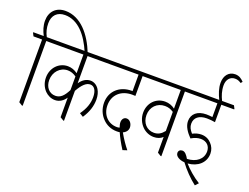

<svg xmlns="http://www.w3.org/2000/svg" viewBox="-169 -1202 2147 1655"><g transform="rotate(20 904.5 -374.0)"><path d="M101 5H108V-589H201V-595L187 -622H101C82 -658 72 -695 72 -739C72 -812 114 -855 185 -855C306 -855 394 -749 452 -612H480C419 -766 317 -890 176 -890C91 -890 38 -834 38 -750C38 -705 52 -663 73 -622H-23V-616L-9 -589H70V-14Z M352 -136C394 -136 428 -161 449 -194V-14L481 5H487V-270C524 -336 558 -367 594 -367C632 -367 654 -331 654 -271C654 -215 635 -161 594 -104L628 -83C669 -144 687 -203 687 -261C687 -297 679 -328 664 -352C646 -381 617 -399 585 -399C548 -399 514 -379 487 -339V-589H742V-595L729 -622H155V-616L169 -589H449V-418C422 -438 391 -449 359 -449C277 -449 213 -382 213 -293C213 -247 230 -206 259 -176C283 -152 315 -136 352 -136ZM247 -282C247 -356 300 -415 370 -415C399 -415 425 -405 449 -388V-263C418 -202 388 -172 342 -172C285 -172 247 -218 247 -282Z M1047 70 1087 57C1059 23 1025 -26 998 -75C1027 -88 1041 -110 1041 -134C1041 -165 1020 -199 989 -199C964 -199 948 -179 948 -150C948 -136 952 -121 958 -104C950 -101 942 -100 933 -100C851 -100 793 -163 793 -250C793 -346 862 -408 963 -408C973 -408 984 -408 992 -407V-589H1095V-595L1081 -622H697V-616L711 -589H955V-438C952 -438 950 -438 947 -438C838 -438 758 -367 758 -261C758 -205 779 -155 815 -119C847 -86 892 -65 944 -65C955 -65 964 -65 972 -67C989 -28 1016 22 1047 70Z M1260 -128C1293 -128 1321 -138 1342 -158V-14L1373 5H1380V-589H1473V-595L1459 -622H1050V-616L1064 -589H1342V-418C1316 -438 1285 -449 1251 -449C1168 -449 1104 -385 1104 -295C1104 -247 1124 -203 1155 -172C1182 -145 1220 -128 1260 -128ZM1138 -285C1138 -360 1191 -413 1262 -413C1293 -413 1316 -405 1342 -388V-213C1315 -179 1287 -163 1249 -163C1184 -163 1138 -214 1138 -285Z M1737 142 1764 113C1708 79 1648 26 1614 -14C1704 -20 1770 -77 1770 -160C1770 -194 1757 -226 1733 -250C1711 -274 1680 -289 1642 -289C1615 -289 1589 -282 1562 -268C1538 -296 1526 -317 1526 -348C1526 -402 1566 -436 1638 -436C1665 -436 1690 -433 1714 -429V-589H1832V-595L1818 -622H1709C1690 -660 1675 -704 1675 -754C1675 -807 1706 -841 1749 -841C1773 -841 1788 -834 1806 -822L1819 -837C1798 -859 1775 -877 1738 -877C1681 -877 1643 -833 1643 -766C1643 -715 1661 -668 1683 -622H1427V-616L1441 -589H1678V-463C1659 -465 1640 -467 1623 -467C1540 -467 1492 -424 1492 -359C1492 -311 1523 -266 1563 -225C1596 -244 1622 -252 1650 -252C1703 -252 1737 -218 1737 -168C1737 -99 1680 -52 1595 -49C1578 -79 1559 -103 1535 -103C1514 -103 1500 -90 1500 -70C1500 -39 1538 -17 1585 -14C1623 38 1684 102 1737 142Z"/></g></svg>

Font: Noto Serif Devanagari ExtraCondensed ExtraLight
Style: Regular
Weight: 200
Width: 2
Designer: Universal Thirst, Indian Type Foundry and the Monotype Design Team
Foundry: Monotype Imaging Inc.
Version: Version 2.004